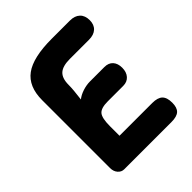

<svg xmlns="http://www.w3.org/2000/svg" viewBox="-196 -818 936 936"><g transform="rotate(-45 272.0 -350.0)"><path d="M117 0Q98 0 85 -15Q72 -30 72 -53V-521Q72 -615 130 -657.5Q188 -700 317 -700H442Q475 -700 493.5 -682.5Q512 -665 512 -633Q512 -602 493.5 -585Q475 -568 442 -568H310Q260 -568 238 -548Q216 -528 216 -483Q216 -467 214 -443.5Q212 -420 208 -390Q225 -404 251 -412.5Q277 -421 302 -421H401Q429 -421 444.5 -404Q460 -387 460 -357Q460 -327 444 -309Q428 -291 401 -291H294Q248 -291 232 -272.5Q216 -254 216 -198V-132H442Q479 -132 495.5 -116Q512 -100 512 -64Q512 -30 496 -15Q480 0 442 0Z"/></g></svg>

Font: Madimi One
Style: Regular
Weight: 400
Designer: Taurai Valerie Mtake, Mirko Velimirovic
Foundry: TaVaTake
Version: Version 1.000; ttfautohint (v1.8.4.7-5d5b)